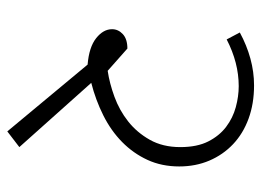

<svg xmlns="http://www.w3.org/2000/svg" viewBox="-115 -563 716 526"><g transform="rotate(90 243.0 -300.0)"><path d="M174 -237Q208 -242 245 -255.5Q282 -269 312.5 -293Q343 -317 363 -352.5Q383 -388 383 -436Q383 -482 367.5 -512.5Q352 -543 327.5 -561.5Q303 -580 273.5 -588Q244 -596 216 -596Q152 -596 88 -563L69 -599Q104 -618 140.5 -628Q177 -638 214 -638Q264 -638 305 -623Q346 -608 375 -580.5Q404 -553 420 -515.5Q436 -478 436 -433Q436 -385 418 -346Q400 -307 369 -276.5Q338 -246 296 -225Q254 -204 207 -192L383 5L340 38L157 -182Q109 -186 84.5 -205.5Q60 -225 60 -249Q60 -266 73.5 -278.5Q87 -291 113 -291Z"/></g></svg>

Font: Mukta ExtraLight
Style: Regular
Weight: 275
Designer: Girish Dalvi and Yashodeep Gholap
Foundry: Ek Type
Version: Version 2.538;PS 1.002;hotconv 16.6.51;makeotf.lib2.5.65220;